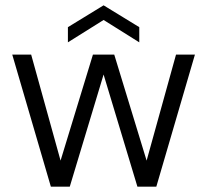

<svg xmlns="http://www.w3.org/2000/svg" viewBox="-20 -701 778 721"><path d="M171 0 26 -496H97L216 -67H198L329 -496H409L540 -67H522L641 -496H712L567 0H496L360 -451H378L242 0ZM235 -542V-599L369 -681L503 -599V-542L369 -626Z"/></svg>

Font: DM Sans 24pt Light
Style: Regular
Weight: 300
Designer: Colophon Foundry, Jonny Pinhorn
Foundry: Colophon Foundry
Version: Version 4.004;gftools[0.9.30]